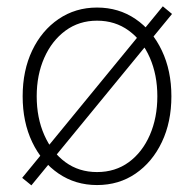

<svg xmlns="http://www.w3.org/2000/svg" viewBox="-20 -568 606 600"><path d="M283.2 10.3Q215.8 10.3 163.1 -25.6Q110.4 -61.5 80.6 -124Q50.8 -186.5 50.8 -267.1Q50.8 -347.7 80.6 -410.2Q110.4 -472.7 163.1 -508.5Q215.8 -544.4 283.2 -544.4Q351.1 -544.4 403.6 -508.5Q456.1 -472.7 485.8 -409.9Q515.6 -347.2 515.6 -267.1Q515.6 -186.5 485.8 -124Q456.1 -61.5 403.8 -25.6Q351.6 10.3 283.2 10.3ZM283.2 -30.3Q340.3 -30.3 382.6 -61.3Q424.8 -92.3 448.2 -146Q471.7 -199.7 471.7 -267.1Q471.7 -334 448.2 -387.7Q424.8 -441.4 382.3 -472.4Q339.8 -503.4 283.2 -503.4Q227.1 -503.4 184.6 -472.2Q142.1 -440.9 118.4 -387.5Q94.7 -334 94.7 -267.1Q94.7 -199.7 118.4 -146Q142.1 -92.3 184.3 -61.3Q226.6 -30.3 283.2 -30.3ZM78.1 11.2 49.3 -12.2 488.8 -548.3 517.6 -524.4Z"/></svg>

Font: Inter 20pt ExtraLight
Style: Regular
Weight: 250
Version: Version 4.001;git-66647c0bb